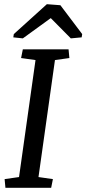

<svg xmlns="http://www.w3.org/2000/svg" viewBox="-20 -896 412 916"><path d="M149.4 -609.4 80.6 -619.1 88.9 -660.6H307.1L311 -619.1L242.2 -609.4L163.6 -51.3L232.4 -41.5L224.1 0H5.9L2 -41.5L70.8 -51.3ZM369.6 -717.8 317.9 -712.9 222.2 -809.6 88.9 -712.9 43.5 -717.8 45.9 -733.4 203.6 -876 268.1 -871.1 372.1 -733.4Z"/></svg>

Font: NoticiaText-Italic
Style: Italic
Weight: 400
Italic angle: -8°
Designer: JM Sole
Foundry: JM Sole
Version: Version 1.003